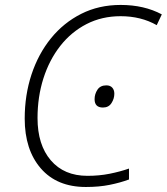

<svg xmlns="http://www.w3.org/2000/svg" viewBox="-20 -744 672 774"><path d="M326.2 9.8Q209.5 9.8 144.5 -65.2Q79.6 -140.1 79.6 -266.1Q79.6 -360.4 106.9 -443.4Q134.3 -526.4 185.3 -589.4Q236.3 -652.3 307.4 -688.2Q378.4 -724.1 466.3 -724.1Q561 -724.1 632.3 -686L611.8 -642.6Q548.3 -678.7 466.3 -678.7Q390.6 -678.7 328.9 -647Q267.1 -615.2 222.9 -558.8Q178.7 -502.4 155 -428Q131.3 -353.5 131.3 -268.1Q131.3 -160.2 184.8 -97.7Q238.3 -35.2 332.5 -35.2Q379.9 -35.2 421.6 -43.5Q463.4 -51.8 500 -64.5V-20.5Q464.4 -7.3 421.9 1.2Q379.4 9.8 326.2 9.8ZM395 -310.5Q361.3 -310.5 361.3 -344.2Q361.3 -364.7 372.8 -382.3Q384.3 -399.9 408.7 -399.9Q424.3 -399.9 432.6 -390.6Q440.9 -381.3 440.9 -366.2Q440.9 -346.2 429.4 -328.4Q418 -310.5 395 -310.5Z"/></svg>

Font: Open Sans Light
Style: Italic
Weight: 300
Italic angle: -12°
Designer: Monotype Design Team
Foundry: Monotype Imaging Inc.
Version: Version 3.003; ttfautohint (v1.8.4)